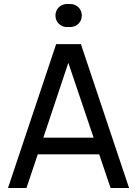

<svg xmlns="http://www.w3.org/2000/svg" viewBox="-20 -941 686 961"><path d="M315.5 -805.5C318 -805.5 321 -805.5 323.5 -806C326 -805.5 328.5 -805.5 331 -805.5C364.5 -805.5 389.5 -831 389.5 -863C389.5 -896 364.5 -921 331 -921C328.5 -921 326 -921 323.5 -920.5C321 -921 318 -921 315.5 -921C282.5 -921 257.5 -896 257.5 -863C257.5 -831 282.5 -805.5 315.5 -805.5ZM261 -720 20 0H112.5L169 -168.5H476.5L533.5 0H626L385 -720ZM322 -626.5 448.5 -252H197Z"/></svg>

Font: Hauora Medium
Style: Regular
Weight: 500
Designer: Wayne Shih
Foundry: WCYS
Version: Version 1.001;hotconv 1.0.109;makeotfexe 2.5.65596